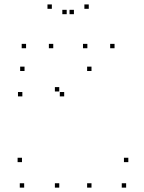

<svg xmlns="http://www.w3.org/2000/svg" viewBox="-20 -848 660 878"><path d="M82.2 -407.2V-427.2H62.2V-407.2ZM273.5 -407.2V-427.2H253.5V-407.2ZM251 -429.7V-449.7H231V-429.7ZM251 10V-10H231V10ZM398.4 10V-10H378.4V10ZM398.4 -523.3V-543.3H378.4V-523.3ZM92.2 -523.3V-543.3H72.2V-523.3ZM556.8 10V-10H536.8V10ZM566.8 -106.6V-126.6H546.8V-106.6ZM80.5 -106.6V-126.6H60.5V-106.6ZM90.5 10V-10H70.5V10ZM223.5 -627.4V-647.4H203.5V-627.4ZM318 -783.1V-803.1H298V-783.1ZM285 -783.1V-803.1H265V-783.1ZM379.5 -627.4V-647.4H359.5V-627.4ZM503.8 -627.4V-647.4H483.8V-627.4ZM385.9 -807.7V-827.7H365.9V-807.7ZM217.1 -807.7V-827.7H197.1V-807.7ZM99.2 -627.4V-647.4H79.2V-627.4Z"/></svg>

Font: Monaspace Argon Dots Var
Style: Regular
Weight: 400
Designer: Riley Cran and the Lettermatic Team
Version: Version 1.100 (Monaspace Argon Dots)